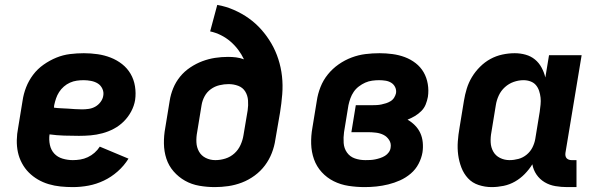

<svg xmlns="http://www.w3.org/2000/svg" viewBox="-20 -755 2440 783"><path d="M277 8Q252 8 227 5.5Q202 3 178.5 -4Q155 -11 134.5 -23Q114 -35 97.5 -51.5Q81 -68 69.5 -89.5Q58 -111 53 -134.5Q48 -158 48.5 -183.5Q49 -209 54 -234L72 -344Q76 -372 86.5 -399Q97 -426 115 -450Q133 -474 158 -491.5Q183 -509 210 -520Q237 -531 265.5 -534.5Q294 -538 322 -538Q350 -538 378 -534Q406 -530 431.5 -520Q457 -510 478 -493.5Q499 -477 512.5 -454Q526 -431 530.5 -403Q535 -375 531 -347Q527 -323 515 -300.5Q503 -278 485 -260Q467 -242 444.5 -230Q422 -218 397.5 -211.5Q373 -205 349.5 -203Q326 -201 302 -201Q272 -201 241.5 -202Q211 -203 182 -207Q179 -185 183.5 -164Q188 -143 201.5 -128.5Q215 -114 235.5 -108Q256 -102 277 -102Q292 -102 307.5 -104.5Q323 -107 338 -114Q353 -121 365.5 -132Q378 -143 387 -157L504 -108Q486 -79 460 -56Q434 -33 403.5 -18.5Q373 -4 341 2Q309 8 277 8ZM315 -309Q328 -309 342 -311Q356 -313 368.5 -320Q381 -327 390 -339Q399 -351 401 -364Q404 -379 397.5 -393Q391 -407 379 -414.5Q367 -422 351.5 -425Q336 -428 321 -428Q307 -428 293 -426Q279 -424 265.5 -418Q252 -412 240.5 -402Q229 -392 221 -379.5Q213 -367 208.5 -353.5Q204 -340 201 -326L200 -316Q214 -314 228.5 -313.5Q243 -313 257.5 -312Q272 -311 286 -310Q300 -309 315 -309Z M856 8Q824 8 792.5 2.5Q761 -3 734.5 -18Q708 -33 688 -56Q668 -79 658.5 -108Q649 -137 648.5 -169.5Q648 -202 654 -234L672 -344Q676 -370 686.5 -395.5Q697 -421 714.5 -442.5Q732 -464 756 -480Q780 -496 805.5 -505.5Q831 -515 857 -519Q883 -523 910 -523Q927 -523 943 -521Q959 -519 975 -513Q965 -534 951 -552.5Q937 -571 919.5 -586Q902 -601 881 -611.5Q860 -622 837 -627L866 -735Q901 -729 934 -714.5Q967 -700 995 -680Q1023 -660 1046 -634Q1069 -608 1086.5 -578Q1104 -548 1115 -514Q1126 -480 1130 -444Q1134 -408 1131 -370.5Q1128 -333 1122 -296L1103 -186Q1099 -158 1088.5 -131Q1078 -104 1060.5 -80.5Q1043 -57 1018.5 -39Q994 -21 966.5 -10.5Q939 0 911 4Q883 8 856 8ZM858 -102Q879 -102 899.5 -108.5Q920 -115 936 -129.5Q952 -144 961 -164Q970 -184 973 -204L990 -305Q993 -325 991.5 -345.5Q990 -366 980 -382Q970 -398 951.5 -405Q933 -412 912 -412Q894 -412 875 -407.5Q856 -403 840 -391.5Q824 -380 814.5 -362.5Q805 -345 802 -326L784 -216Q780 -195 781 -174.5Q782 -154 791.5 -137Q801 -120 819 -111Q837 -102 858 -102Z M1467 8Q1434 8 1401.5 3Q1369 -2 1341 -16Q1313 -30 1292 -53Q1271 -76 1260.5 -105.5Q1250 -135 1249 -168Q1248 -201 1254 -234L1272 -344Q1276 -372 1287 -400Q1298 -428 1317 -451.5Q1336 -475 1361 -492.5Q1386 -510 1414 -520.5Q1442 -531 1470.5 -534.5Q1499 -538 1528 -538Q1554 -538 1580.5 -534.5Q1607 -531 1631 -522Q1655 -513 1675 -497.5Q1695 -482 1707.5 -460.5Q1720 -439 1724.5 -412.5Q1729 -386 1725 -360Q1722 -344 1716 -329Q1710 -314 1698 -302Q1686 -290 1671.5 -281.5Q1657 -273 1642 -267Q1658 -258 1672 -244Q1686 -230 1694 -212.5Q1702 -195 1704 -174.5Q1706 -154 1703 -134Q1699 -110 1687 -87Q1675 -64 1655 -47Q1635 -30 1611.5 -19.5Q1588 -9 1563.5 -3Q1539 3 1515 5.5Q1491 8 1467 8ZM1470 -102Q1480 -102 1490 -102.5Q1500 -103 1510 -105Q1520 -107 1530.5 -110.5Q1541 -114 1550 -119.5Q1559 -125 1565.5 -134Q1572 -143 1573 -153Q1576 -170 1567 -184Q1558 -198 1544 -205Q1530 -212 1513 -214Q1496 -216 1480 -216H1413L1431 -326H1498Q1507 -326 1516.5 -326.5Q1526 -327 1535.5 -329Q1545 -331 1554.5 -334Q1564 -337 1573 -342.5Q1582 -348 1587.5 -357Q1593 -366 1595 -375Q1597 -388 1591.5 -399.5Q1586 -411 1575.5 -417.5Q1565 -424 1552 -426Q1539 -428 1526 -428Q1512 -428 1497.5 -426Q1483 -424 1469.5 -418Q1456 -412 1443.5 -402.5Q1431 -393 1422.5 -380.5Q1414 -368 1409 -354Q1404 -340 1401 -326L1383 -216Q1380 -194 1381.5 -172Q1383 -150 1395 -133Q1407 -116 1427 -109Q1447 -102 1470 -102Z M1985 8Q1958 8 1932 -0.5Q1906 -9 1888.5 -28Q1871 -47 1861.5 -72Q1852 -97 1848.5 -123.5Q1845 -150 1847 -178Q1849 -206 1854 -234L1872 -344Q1876 -369 1883.5 -393.5Q1891 -418 1904.5 -440.5Q1918 -463 1937.5 -482.5Q1957 -502 1980 -514.5Q2003 -527 2028.5 -532.5Q2054 -538 2079 -538Q2102 -538 2123.5 -532Q2145 -526 2161.5 -512.5Q2178 -499 2188.5 -479.5Q2199 -460 2204 -439L2219 -530H2352L2286 -132Q2285 -126 2286 -120Q2287 -114 2290.5 -110Q2294 -106 2299.5 -104Q2305 -102 2311 -102H2331V8H2293Q2269 8 2245 4Q2221 0 2201 -12Q2181 -24 2168 -43Q2155 -62 2151 -85Q2138 -64 2120 -45.5Q2102 -27 2080 -14.5Q2058 -2 2033.5 3Q2009 8 1985 8ZM2058 -102Q2076 -102 2094.5 -107Q2113 -112 2128 -124.5Q2143 -137 2151.5 -154Q2160 -171 2163 -189L2181 -299Q2183 -314 2184.5 -328.5Q2186 -343 2184.5 -357Q2183 -371 2178.5 -384.5Q2174 -398 2165.5 -408Q2157 -418 2143.5 -423Q2130 -428 2115 -428Q2095 -428 2075 -421Q2055 -414 2039 -399.5Q2023 -385 2014 -365.5Q2005 -346 2002 -326L1984 -216Q1980 -195 1981 -174.5Q1982 -154 1991.5 -137Q2001 -120 2019 -111Q2037 -102 2058 -102Z"/></svg>

Font: Iosevka Curly XBdEx
Style: Italic
Weight: 800
Width: 7
Italic angle: -9°
Monospace: yes
Designer: Belleve Invis
Foundry: Belleve Invis
Version: Version 11.1.0; ttfautohint (v1.8.3)